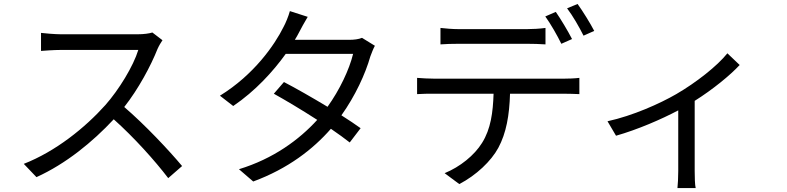

<svg xmlns="http://www.w3.org/2000/svg" viewBox="-20 -872 3970 969"><path d="M749 -708C733 -703 707 -699 674 -699H288C258 -699 201 -704 187 -706V-615C198 -616 253 -620 288 -620H678C653 -538 580 -419 512 -342C409 -227 261 -108 100 -45L164 22C312 -45 447 -155 554 -270C656 -179 762 -61 829 27L899 -34C834 -112 712 -242 607 -332C678 -422 741 -539 775 -625C781 -639 794 -661 800 -669Z M1807 -681C1790 -674 1768 -671 1741 -671H1468C1476 -684 1483 -696 1489 -708C1499 -727 1517 -761 1533 -787L1443 -816C1436 -790 1421 -754 1411 -736C1366 -645 1262 -495 1090 -389L1157 -337C1269 -413 1358 -511 1422 -600H1762C1743 -521 1694 -418 1633 -333C1555 -380 1471 -428 1413 -458L1362 -399C1418 -368 1502 -318 1581 -267C1490 -167 1360 -71 1186 -18L1258 44C1434 -21 1560 -119 1650 -222C1688 -196 1721 -172 1745 -153L1800 -225C1775 -243 1741 -266 1703 -290C1773 -388 1824 -499 1849 -587C1855 -603 1864 -627 1872 -641Z M2867 -675C2846 -716 2810 -776 2785 -812L2732 -789C2759 -752 2793 -692 2813 -651ZM2640 -651C2669 -651 2704 -650 2733 -648V-731C2704 -727 2668 -725 2640 -725H2294C2262 -725 2232 -728 2203 -731V-648C2229 -650 2262 -651 2295 -651ZM2172 -475C2141 -475 2112 -477 2085 -479V-397C2112 -399 2141 -399 2172 -399H2471C2468 -305 2457 -221 2413 -151C2374 -88 2302 -30 2224 2L2298 57C2383 13 2459 -59 2495 -126C2535 -200 2551 -291 2554 -399H2826C2850 -399 2882 -398 2904 -397V-479C2880 -476 2847 -475 2826 -475ZM2842 -830C2871 -792 2903 -736 2925 -692L2979 -716C2960 -753 2921 -816 2895 -852Z M3651 -603C3600 -539 3493 -455 3393 -397C3310 -349 3174 -288 3046 -260L3089 -187C3198 -218 3318 -270 3403 -315V-9C3403 21 3401 62 3399 77H3491C3487 62 3486 21 3486 -9V-363C3577 -420 3666 -493 3713 -544Z"/></svg>

Font: Noto Sans JP Regular
Style: Regular
Weight: 400
Designer: Ryoko NISHIZUKA (kana & ideographs); Paul D. Hunt (Latin, Greek & Cyrillic); Wenlong ZHANG (bopomofo); Sandoll Communica
Foundry: Adobe Systems Incorporated
Version: Version 1.004;PS 1.004;hotconv 1.0.82;makeotf.lib2.5.63406